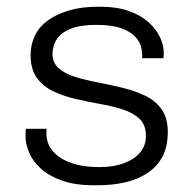

<svg xmlns="http://www.w3.org/2000/svg" viewBox="-20 -541 577 571"><path d="M260 10Q203 10 164 -4Q125 -18 101 -40Q77 -62 66.5 -87.5Q56 -113 56 -134Q56 -141 56 -145.5Q56 -150 57 -158H119Q118 -154 118 -151.5Q118 -149 118 -145Q118 -113 138 -90.5Q158 -68 193 -56Q228 -44 276 -44Q318 -44 349.5 -56Q381 -68 397.5 -88.5Q414 -109 414 -137Q414 -169 395.5 -187Q377 -205 346.5 -215Q316 -225 279.5 -231.5Q243 -238 206 -246.5Q169 -255 138.5 -269.5Q108 -284 89.5 -309.5Q71 -335 71 -378Q71 -408 83.5 -434.5Q96 -461 122 -480Q148 -499 185.5 -510Q223 -521 272 -521H279Q327 -521 362.5 -508.5Q398 -496 421 -475.5Q444 -455 455.5 -431Q467 -407 467 -383Q467 -379 466.5 -373.5Q466 -368 466 -368H403V-380Q403 -389 399 -403.5Q395 -418 381.5 -432.5Q368 -447 340.5 -457Q313 -467 266 -467Q222 -467 195.5 -457.5Q169 -448 156.5 -434Q144 -420 140 -405.5Q136 -391 136 -382Q136 -355 154 -338.5Q172 -322 203 -312.5Q234 -303 270.5 -296Q307 -289 344 -280Q381 -271 411.5 -256.5Q442 -242 460.5 -216Q479 -190 479 -149Q479 -105 463 -75Q447 -45 418 -26Q389 -7 351.5 1.5Q314 10 270 10Z"/></svg>

Font: Chivo ExtraLight
Style: Regular
Weight: 250
Designer: Hector Gatti
Foundry: Omnibus-Type
Version: Version 2.002